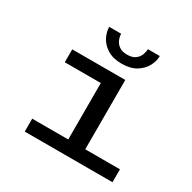

<svg xmlns="http://www.w3.org/2000/svg" viewBox="-155 -855 1011 1011"><g transform="rotate(30 350.0 -350.0)"><path d="M119.5 0V-78.5H338.5V-421.5H119.5V-500H442V-78.5H653V0ZM382 -564.5Q329.5 -564.5 295.5 -585.5Q261.5 -606.5 245.2 -637.8Q229 -669 229 -700H301.5Q301.5 -683.5 309 -664.8Q316.5 -646 334.5 -633Q352.5 -620 383 -620Q414 -620 431.8 -633Q449.5 -646 456.8 -664.8Q464 -683.5 464 -700H536.5Q536.5 -669 519.8 -637.8Q503 -606.5 468.8 -585.5Q434.5 -564.5 382 -564.5Z"/></g></svg>

Font: Trispace SemiExpanded
Style: Regular
Weight: 400
Width: 6
Designer: Tyler Finck
Foundry: Etcetera Type Company
Version: Version 1.210; ttfautohint (v1.8.3)